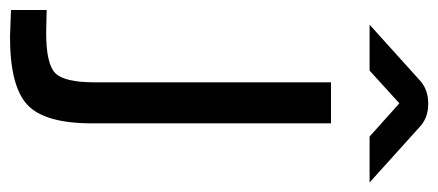

<svg xmlns="http://www.w3.org/2000/svg" viewBox="-330 -464 896 393"><g transform="rotate(90 118.5 -267.0)"><path d="M-28 -575 84 -676Q103 -695 134 -695Q164 -695 183 -676L295 -575H201L133 -636L66 -575ZM174 -7Q174 90 136 125.5Q98 161 -3 161L-58 159V86L-11 87Q52 87 71 68.5Q90 50 90 -12V-496H174Z"/></g></svg>

Font: Atkinson Hyperlegible Pro
Style: Regular
Weight: 400
Designer: Elliott Scott, Megan Eiswerth, Linus Boman, Theodore Petrosky, Jacob Perez
Foundry: Braille Institute
Version: Version 1.5.1